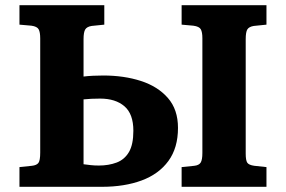

<svg xmlns="http://www.w3.org/2000/svg" viewBox="-20 -720 1102 740"><path d="M55 0V-76L103 -81Q121 -83 128 -92Q135 -101 135 -132V-572Q135 -596 129 -607Q123 -618 101 -621L55 -625V-700H382V-625L333 -620Q315 -617 308.5 -606.5Q302 -596 302 -569V-425Q318 -427 338 -428Q358 -429 378 -429Q458 -429 523 -408Q588 -387 627 -342.5Q666 -298 666 -227Q666 -150 629 -99.5Q592 -49 526 -24.5Q460 0 372 0ZM680 0V-76L729 -81Q747 -83 753.5 -93.5Q760 -104 760 -131V-573Q760 -596 754 -607Q748 -618 725 -621L680 -625V-700H1007V-625L958 -620Q940 -617 933.5 -607Q927 -597 927 -569V-128Q927 -102 933 -93Q939 -84 960 -81L1007 -76V0ZM302 -87Q317 -85 330.5 -83.5Q344 -82 361 -82Q399 -82 429.5 -93.5Q460 -105 477 -134Q494 -163 494 -216Q494 -281 459.5 -310.5Q425 -340 366 -340Q331 -340 302 -337Z"/></svg>

Font: Literata 7pt
Style: Bold
Weight: 700
Designer: Latin by Veronika Burian and Jose Scaglione. Greek by Irene Vlachou. Cyrillic by Vera Evstafieva.
Foundry: TypeTogether
Version: Version 3.002